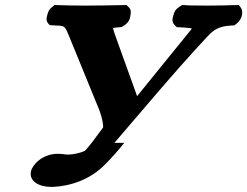

<svg xmlns="http://www.w3.org/2000/svg" viewBox="-20 -502 971 754"><path d="M429.2 59.1C528.8 -56.4 613.1 -156.9 687.6 -240.9C726.6 -284.9 762.7 -324.6 795.2 -359.4C817.5 -382.9 837.2 -399.7 890.6 -401.9L900.2 -402.4L908.4 -408.5C931 -425.6 938.4 -457.6 923.6 -474.7L917.7 -482.4L906.7 -482C872.6 -481 828.4 -480 791.1 -480C743.6 -480 705.2 -481 706.2 -482L695.4 -482.3L683.7 -474.7C665.7 -462.9 663.5 -451 661.1 -442.5C658 -432 651.9 -416.4 667 -402.3L674.5 -395.3L684.6 -395C697.9 -394.7 735.2 -391.6 733.4 -389.4L518.4 -124.4L430.2 -369.4C427.1 -378.9 424.9 -386.1 423.7 -392.1C429.2 -393.1 437.9 -394.3 448.5 -395.1L458.1 -395.9L467.9 -402.3C490.1 -416.9 491 -433.3 492.6 -444.1C493.7 -452.2 496.5 -463.4 484.6 -474.7L476.5 -482.3L465.7 -482C416 -481 362.8 -480 315 -480C269.8 -480 232.1 -481 205.5 -482L194.6 -482.5L185 -474.7C171.4 -464.5 169.2 -454.3 166.9 -447C163.9 -437.2 158.3 -422.4 169.8 -409.2L175 -403.3L184 -402.7C237.3 -399.4 231.9 -407.1 254.8 -351.4L371 -67.3C382.9 -34 387.2 -4.3 384.2 -0.3C370.4 18.5 357.2 35.1 345.5 51.8C336.2 64.2 327.7 74.3 315.3 88.6C309 94.3 274.7 105 245.5 105C232.4 105 228.6 102 206.6 102C146.9 102 107.7 144.7 101.8 170C92.4 210.8 135.4 232 180.3 232C213.5 232 311.9 223.4 388.4 148C417.9 118.9 443.7 89.6 467.9 59.1Z"/></svg>

Font: Linux Libertine Mono O 
Style: Mono Bold Oblique
Weight: 400
Italic angle: -13°
Designer: Philipp H. Poll
Foundry: Philipp H. Poll
Version: Version 5.1.7